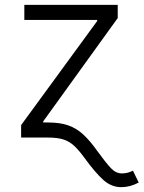

<svg xmlns="http://www.w3.org/2000/svg" viewBox="-20 -566 591 790"><path d="M66.9 0V-51.3L379.9 -479.5V-483.9H80.1V-545.9H464.4V-491.7L157.7 -66.4V-62H178.7Q227.5 -62 261.2 -50Q294.9 -38.1 322.3 -12.9Q349.6 12.2 378.4 52.7Q416 104.5 436.5 126Q457 147.5 481.4 147.5Q505.9 147.5 526.9 136.2L550.8 185.1Q515.1 204.1 479 204.1Q438 204.1 404.8 174.1Q371.6 144 329.6 86.4Q305.7 53.2 285.6 34.4Q265.6 15.6 240.7 7.8Q215.8 0 177.7 0Z"/></svg>

Font: Inter Light
Style: Regular
Weight: 300
Designer: Rasmus Andersson
Foundry: rsms
Version: Version 4.000;git-a52131595